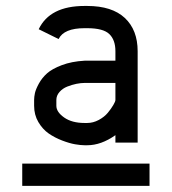

<svg xmlns="http://www.w3.org/2000/svg" viewBox="-20 -731 565 632"><path d="M92.3 -401.9Q92.3 -412.1 95 -424.6Q97.7 -437 107.9 -455.8Q118.2 -474.6 134.8 -489.5Q151.4 -504.4 183.6 -516.6Q215.8 -528.8 258.3 -531.2H359.9V-562.5Q359.9 -599.6 339.8 -618.9Q319.8 -638.2 267.1 -638.2H258.3Q190.4 -638.2 172.9 -602.5L107.4 -634.8Q144 -711.4 258.3 -711.4H267.1Q348.6 -711.4 390.9 -671.9Q433.1 -632.3 433.1 -562.5V-261.7H359.9V-286.1Q313 -252.9 267.1 -252.9H258.3Q245.6 -252.9 227.1 -256.1Q208.5 -259.3 184.3 -268.6Q160.2 -277.8 140.1 -291.7Q120.1 -305.7 106.2 -329.3Q92.3 -353 92.3 -382.8ZM267.1 -326.2Q286.6 -326.2 305.2 -336.2Q323.7 -346.2 335 -359.9Q346.2 -373.5 353 -385.3Q359.9 -397 359.9 -401.9V-458H258.3Q246.6 -458 231.7 -455.1Q216.8 -452.1 201.4 -446Q186 -439.9 175.8 -428.2Q165.5 -416.5 165.5 -401.9V-382.8Q165.5 -362.3 191.2 -344.2Q216.8 -326.2 258.3 -326.2ZM472.2 -192.4V-119.1H53.2V-192.4Z"/></svg>

Font: Anka/Coder Condensed
Style: Regular
Weight: 400
Width: 4
Monospace: yes
Version: Version 1.100